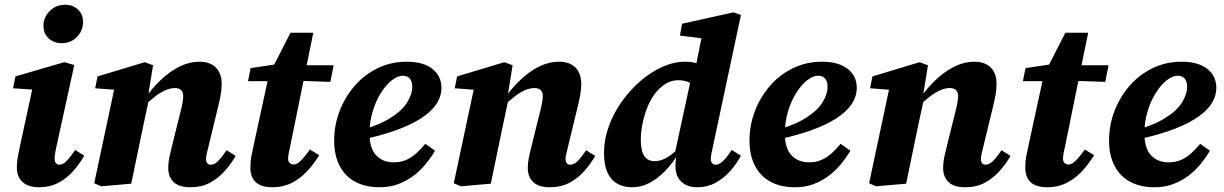

<svg xmlns="http://www.w3.org/2000/svg" viewBox="-20 -774 5158 809"><path d="M51 -68Q51 -93 56.5 -120.5Q62 -148 67 -172L122 -426L155 -394L35 -402L45 -452L251 -512L293 -500L219 -162Q215 -144 212.5 -129.5Q210 -115 210 -105Q210 -93 215.5 -86.5Q221 -80 231 -80Q245 -80 259.5 -94.5Q274 -109 297 -142L335 -118Q313 -80 285.5 -50Q258 -20 223.5 -2.5Q189 15 146 15Q98 15 74.5 -7.5Q51 -30 51 -68ZM240 -592Q208 -592 185.5 -612Q163 -632 163 -665Q163 -701 189.5 -727.5Q216 -754 254 -754Q288 -754 309 -733.5Q330 -713 330 -682Q330 -645 304.5 -618.5Q279 -592 240 -592Z M406 11 377 -2 467 -425 516 -392 381 -402 391 -452 590 -512 625 -499 603 -364 608 -358 580 -227Q568 -170 556.5 -113.5Q545 -57 533 0ZM782 15Q734 15 711.5 -7Q689 -29 689 -65Q689 -90 694.5 -115.5Q700 -141 706 -164L739 -297Q745 -320 748.5 -338Q752 -356 752 -369Q752 -386 743 -394.5Q734 -403 717 -403Q699 -403 679.5 -395Q660 -387 637.5 -370.5Q615 -354 587 -327L584 -380H606Q638 -421 673 -451Q708 -481 745 -497.5Q782 -514 821 -514Q865 -514 889.5 -489.5Q914 -465 914 -421Q914 -396 909.5 -372Q905 -348 899 -324L859 -159Q855 -142 851.5 -128Q848 -114 848 -104Q848 -93 853 -86.5Q858 -80 868 -80Q883 -80 898 -94.5Q913 -109 935 -141L973 -117Q954 -84 927 -53.5Q900 -23 864.5 -4Q829 15 782 15Z M1025 -432 1036 -487 1177 -508V-499H1386L1372 -429L1170 -436L1167 -432ZM1129 15Q1080 15 1057.5 -6.5Q1035 -28 1035 -67Q1035 -94 1040 -120Q1045 -146 1051 -172L1113 -458L1204 -636H1300L1203 -159Q1199 -142 1196.5 -128.5Q1194 -115 1194 -105Q1194 -94 1200.5 -87.5Q1207 -81 1217 -81Q1227 -81 1236.5 -87.5Q1246 -94 1258 -108Q1270 -122 1286 -144L1325 -120Q1301 -81 1272 -50.5Q1243 -20 1207.5 -2.5Q1172 15 1129 15Z M1580 15Q1520 15 1477 -8Q1434 -31 1411 -75.5Q1388 -120 1388 -181Q1388 -247 1411 -306.5Q1434 -366 1475 -413Q1516 -460 1572 -487Q1628 -514 1694 -514Q1763 -514 1801.5 -484Q1840 -454 1840 -404Q1840 -367 1817.5 -334Q1795 -301 1749.5 -272.5Q1704 -244 1635 -220.5Q1566 -197 1472 -179L1470 -218Q1566 -241 1619.5 -273.5Q1673 -306 1695 -341.5Q1717 -377 1717 -409Q1717 -431 1706.5 -443Q1696 -455 1678 -455Q1655 -455 1630 -435Q1605 -415 1584 -381Q1563 -347 1550 -303.5Q1537 -260 1537 -213Q1537 -149 1565 -119.5Q1593 -90 1639 -90Q1668 -90 1691 -100Q1714 -110 1734 -128Q1754 -146 1772 -168L1813 -139Q1798 -113 1776 -85.5Q1754 -58 1725 -35.5Q1696 -13 1660 1Q1624 15 1580 15Z M1921 11 1892 -2 1982 -425 2031 -392 1896 -402 1906 -452 2105 -512 2140 -499 2118 -364 2123 -358 2095 -227Q2083 -170 2071.5 -113.5Q2060 -57 2048 0ZM2297 15Q2249 15 2226.5 -7Q2204 -29 2204 -65Q2204 -90 2209.5 -115.5Q2215 -141 2221 -164L2254 -297Q2260 -320 2263.5 -338Q2267 -356 2267 -369Q2267 -386 2258 -394.5Q2249 -403 2232 -403Q2214 -403 2194.5 -395Q2175 -387 2152.5 -370.5Q2130 -354 2102 -327L2099 -380H2121Q2153 -421 2188 -451Q2223 -481 2260 -497.5Q2297 -514 2336 -514Q2380 -514 2404.5 -489.5Q2429 -465 2429 -421Q2429 -396 2424.5 -372Q2420 -348 2414 -324L2374 -159Q2370 -142 2366.5 -128Q2363 -114 2363 -104Q2363 -93 2368 -86.5Q2373 -80 2383 -80Q2398 -80 2413 -94.5Q2428 -109 2450 -141L2488 -117Q2469 -84 2442 -53.5Q2415 -23 2379.5 -4Q2344 15 2297 15Z M2643 15Q2608 15 2581 0Q2554 -15 2539.5 -47Q2525 -79 2525 -131Q2525 -186 2545 -241.5Q2565 -297 2600 -346Q2635 -395 2679 -433Q2723 -471 2771.5 -492.5Q2820 -514 2867 -514Q2891 -514 2910.5 -509Q2930 -504 2947.5 -493.5Q2965 -483 2983 -467L2925 -398Q2902 -419 2882 -427.5Q2862 -436 2836 -436Q2822 -436 2806.5 -431Q2791 -426 2777.5 -416.5Q2764 -407 2753 -395Q2735 -376 2721.5 -351Q2708 -326 2699 -298Q2690 -270 2685 -241.5Q2680 -213 2680 -188Q2680 -137 2695 -116Q2710 -95 2738 -95Q2755 -95 2772 -101.5Q2789 -108 2808 -122Q2827 -136 2848 -158L2855 -112H2829Q2807 -78 2778 -49Q2749 -20 2715 -2.5Q2681 15 2643 15ZM2919 15Q2875 15 2850.5 -8.5Q2826 -32 2826 -74Q2826 -85 2827 -96Q2828 -107 2830 -120L2822 -121L2893 -449L2905 -461L2941 -640L2983 -607L2845 -624L2854 -674L3071 -722L3102 -711L2985 -162Q2981 -142 2978 -128.5Q2975 -115 2975 -104Q2975 -93 2980.5 -86.5Q2986 -80 2996 -80Q3010 -80 3025.5 -94.5Q3041 -109 3063 -142L3102 -118Q3082 -81 3054.5 -51Q3027 -21 2993.5 -3Q2960 15 2919 15Z M3330 15Q3270 15 3227 -8Q3184 -31 3161 -75.5Q3138 -120 3138 -181Q3138 -247 3161 -306.5Q3184 -366 3225 -413Q3266 -460 3322 -487Q3378 -514 3444 -514Q3513 -514 3551.5 -484Q3590 -454 3590 -404Q3590 -367 3567.5 -334Q3545 -301 3499.5 -272.5Q3454 -244 3385 -220.5Q3316 -197 3222 -179L3220 -218Q3316 -241 3369.5 -273.5Q3423 -306 3445 -341.5Q3467 -377 3467 -409Q3467 -431 3456.5 -443Q3446 -455 3428 -455Q3405 -455 3380 -435Q3355 -415 3334 -381Q3313 -347 3300 -303.5Q3287 -260 3287 -213Q3287 -149 3315 -119.5Q3343 -90 3389 -90Q3418 -90 3441 -100Q3464 -110 3484 -128Q3504 -146 3522 -168L3563 -139Q3548 -113 3526 -85.5Q3504 -58 3475 -35.5Q3446 -13 3410 1Q3374 15 3330 15Z M3671 11 3642 -2 3732 -425 3781 -392 3646 -402 3656 -452 3855 -512 3890 -499 3868 -364 3873 -358 3845 -227Q3833 -170 3821.5 -113.5Q3810 -57 3798 0ZM4047 15Q3999 15 3976.5 -7Q3954 -29 3954 -65Q3954 -90 3959.5 -115.5Q3965 -141 3971 -164L4004 -297Q4010 -320 4013.5 -338Q4017 -356 4017 -369Q4017 -386 4008 -394.5Q3999 -403 3982 -403Q3964 -403 3944.5 -395Q3925 -387 3902.5 -370.5Q3880 -354 3852 -327L3849 -380H3871Q3903 -421 3938 -451Q3973 -481 4010 -497.5Q4047 -514 4086 -514Q4130 -514 4154.5 -489.5Q4179 -465 4179 -421Q4179 -396 4174.5 -372Q4170 -348 4164 -324L4124 -159Q4120 -142 4116.5 -128Q4113 -114 4113 -104Q4113 -93 4118 -86.5Q4123 -80 4133 -80Q4148 -80 4163 -94.5Q4178 -109 4200 -141L4238 -117Q4219 -84 4192 -53.5Q4165 -23 4129.5 -4Q4094 15 4047 15Z M4290 -432 4301 -487 4442 -508V-499H4651L4637 -429L4435 -436L4432 -432ZM4394 15Q4345 15 4322.5 -6.5Q4300 -28 4300 -67Q4300 -94 4305 -120Q4310 -146 4316 -172L4378 -458L4469 -636H4565L4468 -159Q4464 -142 4461.5 -128.5Q4459 -115 4459 -105Q4459 -94 4465.5 -87.5Q4472 -81 4482 -81Q4492 -81 4501.5 -87.5Q4511 -94 4523 -108Q4535 -122 4551 -144L4590 -120Q4566 -81 4537 -50.5Q4508 -20 4472.5 -2.5Q4437 15 4394 15Z M4845 15Q4785 15 4742 -8Q4699 -31 4676 -75.5Q4653 -120 4653 -181Q4653 -247 4676 -306.5Q4699 -366 4740 -413Q4781 -460 4837 -487Q4893 -514 4959 -514Q5028 -514 5066.5 -484Q5105 -454 5105 -404Q5105 -367 5082.5 -334Q5060 -301 5014.5 -272.5Q4969 -244 4900 -220.5Q4831 -197 4737 -179L4735 -218Q4831 -241 4884.5 -273.5Q4938 -306 4960 -341.5Q4982 -377 4982 -409Q4982 -431 4971.5 -443Q4961 -455 4943 -455Q4920 -455 4895 -435Q4870 -415 4849 -381Q4828 -347 4815 -303.5Q4802 -260 4802 -213Q4802 -149 4830 -119.5Q4858 -90 4904 -90Q4933 -90 4956 -100Q4979 -110 4999 -128Q5019 -146 5037 -168L5078 -139Q5063 -113 5041 -85.5Q5019 -58 4990 -35.5Q4961 -13 4925 1Q4889 15 4845 15Z"/></svg>

Font: Source Serif 4
Style: Bold Italic
Weight: 700
Italic angle: -12°
Designer: Frank Grießhammer
Foundry: Adobe Systems Incorporated
Version: Version 4.004;hotconv 1.0.116;makeotfexe 2.5.65601